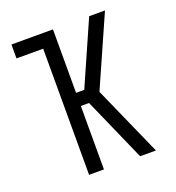

<svg xmlns="http://www.w3.org/2000/svg" viewBox="-133 -841 866 947"><g transform="rotate(-20 300.0 -367.5)"><path d="M441 0 294 -333H251V0H173V-662H33V-735H251V-402H294L441 -735H524L361 -367L524 0Z"/></g></svg>

Font: Iosevka Extended
Style: Regular
Weight: 400
Width: 7
Monospace: yes
Designer: Belleve Invis
Foundry: Belleve Invis
Version: Version 32.5.0; ttfautohint (v1.8.4)